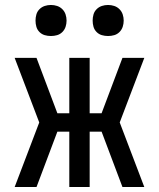

<svg xmlns="http://www.w3.org/2000/svg" viewBox="-20 -753 640 773"><path d="M39 0 138 -260 39 -520H127L211 -297H259V-520H341V-297H389L473 -520H561L462 -260L561 0H473L389 -223H341V0H259V-223H211L127 0ZM415 -608Q402 -608 390 -611.5Q378 -615 369 -624Q360 -633 356.5 -645Q353 -657 353 -670Q353 -683 356.5 -695Q360 -707 369 -716Q378 -725 390 -729Q402 -733 415 -733Q428 -733 440 -729Q452 -725 461 -716Q470 -707 474 -695Q478 -683 478 -670Q478 -657 474 -645Q470 -633 461 -624Q452 -615 440 -611.5Q428 -608 415 -608ZM185 -608Q172 -608 160 -611.5Q148 -615 139 -624Q130 -633 126.5 -645Q123 -657 123 -670Q123 -683 126.5 -695Q130 -707 139 -716Q148 -725 160 -729Q172 -733 185 -733Q198 -733 210 -729Q222 -725 231 -716Q240 -707 244 -695Q248 -683 248 -670Q248 -657 244 -645Q240 -633 231 -624Q222 -615 210 -611.5Q198 -608 185 -608Z"/></svg>

Font: Iosevka Fixed Extended
Style: Regular
Weight: 400
Width: 7
Monospace: yes
Designer: Belleve Invis
Foundry: Belleve Invis
Version: Version 24.1.1; ttfautohint (v1.8.4)